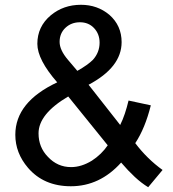

<svg xmlns="http://www.w3.org/2000/svg" viewBox="-20 -765 723 802"><path d="M486 -86Q397 13 276 13Q163 13 97 -64Q44 -126 44 -202Q44 -339 219 -421Q136 -516 136 -582Q136 -654 192 -701Q245 -745 318 -745Q387 -745 437 -703Q488 -658 488 -589Q488 -484 350 -411L482 -243Q493 -265 501.5 -290.5Q510 -316 517 -345L610 -325Q586 -229 545 -167Q594 -102 659 -55L599 17Q571 0 543 -26Q515 -52 486 -86ZM303 -469Q326 -482 342 -493.5Q358 -505 368 -515Q396 -546 396 -587Q396 -623 373 -647.5Q350 -672 314 -672Q278 -672 253.5 -649Q229 -626 229 -590Q229 -556 264 -515ZM265 -362Q141 -289 141 -208Q141 -150 180 -110Q220 -67 277 -67Q320 -67 364 -94Q404 -120 430 -158Z"/></svg>

Font: MongolianScript
Style: Regular
Weight: 400
Designer: Bolorsoft LLC, NUM
Foundry: Bolorsoft LLC
Version: Version 3.2